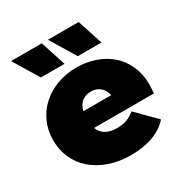

<svg xmlns="http://www.w3.org/2000/svg" viewBox="-178 -906 1009 1054"><g transform="rotate(-30 326.5 -378.5)"><path d="M629 -221H249Q274 -157 359 -157Q395 -157 419.5 -166Q444 -175 473 -197L591 -78Q512 10 352 10Q277 10 216 -11.5Q155 -33 111.5 -70.5Q68 -108 44.5 -160Q21 -212 21 -274Q21 -336 44.5 -388Q68 -440 109.5 -477.5Q151 -515 208 -536Q265 -557 331 -557Q393 -557 448 -538Q503 -519 544 -483Q585 -447 608.5 -394Q632 -341 632 -274Q632 -269 629 -221ZM245 -330H421Q414 -364 391 -383.5Q368 -403 333 -403Q298 -403 275 -384Q252 -365 245 -330ZM38 -767H233L285 -607H135ZM272 -767H467L519 -607H369Z"/></g></svg>

Font: CMG Sans Black
Style: Regular
Weight: 900
Designer: Julieta Ulanovsky
Foundry: Julieta Ulanovsky
Version: Version 7.200